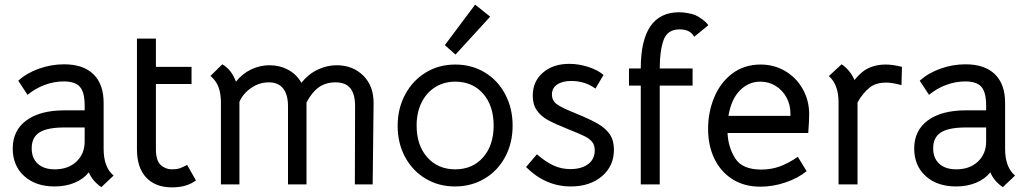

<svg xmlns="http://www.w3.org/2000/svg" viewBox="-20 -796 4441 830"><path d="M364 -51Q341 -22 302.5 -6Q264 10 216 10Q134 10 84.5 -35Q35 -80 35 -154Q35 -232 94 -275.5Q153 -319 259 -319H346V-340Q346 -397 325.5 -420.5Q305 -444 256 -444Q214 -444 173.5 -429Q133 -414 99 -386L59 -447Q95 -480 148 -499Q201 -518 257 -518Q340 -518 384 -475Q428 -432 428 -351V-152Q428 -73 471 -37L418 13Q380 -13 364 -51ZM346 -184V-245H259Q184 -245 150.5 -223.5Q117 -202 117 -155Q117 -112 143.5 -88Q170 -64 217 -64Q275 -64 310.5 -97.5Q346 -131 346 -184Z M572 -151V-629H654V-507H808V-433H654V-151Q654 -102 674.5 -83Q695 -64 723 -64Q743 -64 755.5 -68Q768 -72 789 -83L827 -16Q787 14 724 14Q652 14 612 -28.5Q572 -71 572 -151Z M890 -468 941 -518Q981 -495 1000 -443Q1028 -478 1066 -496Q1104 -514 1145 -514Q1189 -514 1225.5 -494.5Q1262 -475 1283 -438Q1312 -475 1352.5 -494.5Q1393 -514 1435 -514Q1505 -514 1550.5 -469Q1596 -424 1595 -348L1591 1H1514L1515 -337Q1515 -389 1494.5 -414.5Q1474 -440 1430 -440Q1388 -440 1358 -418.5Q1328 -397 1305 -353V1H1225V-337Q1225 -387 1204 -413.5Q1183 -440 1142 -440Q1101 -440 1066 -416Q1031 -392 1015 -356V1H935V-354Q935 -389 925.5 -417Q916 -445 890 -468Z M1699 -252Q1699 -327 1731.5 -387.5Q1764 -448 1820.5 -482.5Q1877 -517 1948 -517Q2019 -517 2075.5 -483Q2132 -449 2164 -388.5Q2196 -328 2196 -253Q2196 -178 2164 -118Q2132 -58 2075 -24Q2018 10 1947 10Q1876 10 1819.5 -24Q1763 -58 1731 -117.5Q1699 -177 1699 -252ZM2114 -253Q2114 -339 2068.5 -391Q2023 -443 1948 -443Q1899 -443 1861 -419Q1823 -395 1802 -352Q1781 -309 1781 -253Q1781 -168 1827 -116Q1873 -64 1948 -64Q2023 -64 2068.5 -116Q2114 -168 2114 -253ZM1903 -601 2034 -776 2099 -724 1949 -560Z M2254 -74 2301 -129Q2339 -96 2373 -80.5Q2407 -65 2445 -65Q2494 -65 2522.5 -86.5Q2551 -108 2551 -146Q2551 -169 2539.5 -183Q2528 -197 2506.5 -207.5Q2485 -218 2435 -238Q2380 -260 2349.5 -276.5Q2319 -293 2301 -318.5Q2283 -344 2283 -382Q2283 -444 2327 -482Q2371 -520 2441 -520Q2482 -520 2523.5 -506.5Q2565 -493 2589 -472L2554 -413Q2509 -446 2449 -446Q2411 -446 2388.5 -430.5Q2366 -415 2366 -388Q2366 -360 2388.5 -344.5Q2411 -329 2466 -307Q2528 -282 2563 -262Q2598 -242 2616 -215.5Q2634 -189 2634 -149Q2634 -78 2582 -34Q2530 10 2448 10Q2338 10 2254 -74Z M2832 -500H2974V-426H2832V1H2750V-426H2699V-500H2750Q2750 -743 2916 -743Q2933 -743 2952.5 -739.5Q2972 -736 2985 -731Q2999 -725 3016.5 -712Q3034 -699 3042 -687L2981 -637Q2964 -669 2918 -669Q2865 -669 2848.5 -622.5Q2832 -576 2832 -500Z M3271 -63Q3314 -63 3351 -76.5Q3388 -90 3429 -118L3467 -56Q3430 -26 3376 -7.5Q3322 11 3267 11Q3197 11 3146 -21.5Q3095 -54 3068 -110.5Q3041 -167 3041 -239Q3041 -311 3067.5 -375Q3094 -439 3145.5 -478Q3197 -517 3268 -517Q3326 -517 3374 -489Q3422 -461 3450 -411.5Q3478 -362 3478 -302Q3478 -277 3474 -221H3125Q3128 -159 3158.5 -111Q3189 -63 3271 -63ZM3397 -295V-305Q3397 -344 3379.5 -375.5Q3362 -407 3332.5 -425Q3303 -443 3267 -443Q3216 -443 3178.5 -405Q3141 -367 3129 -295Z M3879 -507 3877 -428Q3837 -439 3812 -439Q3765 -439 3739 -417Q3709 -393 3687 -353V1H3605V-353Q3605 -431 3563 -467L3618 -518Q3633 -509 3648.5 -491Q3664 -473 3674 -450Q3696 -478 3719 -493Q3757 -517 3810 -517Q3839 -517 3879 -507Z M4261 -51Q4238 -22 4199.5 -6Q4161 10 4113 10Q4031 10 3981.5 -35Q3932 -80 3932 -154Q3932 -232 3991 -275.5Q4050 -319 4156 -319H4243V-340Q4243 -397 4222.5 -420.5Q4202 -444 4153 -444Q4111 -444 4070.5 -429Q4030 -414 3996 -386L3956 -447Q3992 -480 4045 -499Q4098 -518 4154 -518Q4237 -518 4281 -475Q4325 -432 4325 -351V-152Q4325 -73 4368 -37L4315 13Q4277 -13 4261 -51ZM4243 -184V-245H4156Q4081 -245 4047.5 -223.5Q4014 -202 4014 -155Q4014 -112 4040.5 -88Q4067 -64 4114 -64Q4172 -64 4207.5 -97.5Q4243 -131 4243 -184Z"/></svg>

Font: Bellota Text
Style: Bold
Weight: 700
Designer: Kemie Guaida
Foundry: Kemie Guaida
Version: Version 4.001